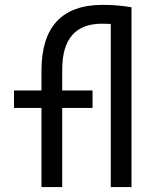

<svg xmlns="http://www.w3.org/2000/svg" viewBox="-20 -762 626 782"><path d="M148.9 0V-322.3H37.1V-393.6H148.9V-473.6Q148.9 -742.2 398.4 -742.2Q459 -742.2 515.6 -732.4V0H431.2V-664.6Q413.1 -665.5 395.5 -665.5Q233.4 -665.5 233.4 -478.5V-393.6H356.9V-322.3H233.4V0Z"/></svg>

Font: Cascadia Mono NF SemiLight
Style: Regular
Weight: 350
Monospace: yes
Designer: Aaron Bell
Foundry: Saja Typeworks
Version: Version 2404.023; ttfautohint (v1.8.4)